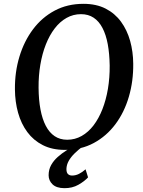

<svg xmlns="http://www.w3.org/2000/svg" viewBox="-20 -773 748 1003"><path d="M318.5 10Q252.5 10 203.8 -14.8Q155 -39.5 122.8 -83Q90.5 -126.5 74.5 -183.8Q58.5 -241 58 -306Q57 -396.5 81.5 -477.2Q106 -558 152.5 -620Q199 -682 265.5 -717.5Q332 -753 416 -753Q483 -753 531.8 -728Q580.5 -703 612.2 -659.5Q644 -616 659.8 -559.5Q675.5 -503 676 -440Q677 -349 653.2 -267.8Q629.5 -186.5 583 -124.2Q536.5 -62 470 -26Q403.5 10 318.5 10ZM331 -43Q372 -43 406.8 -62.8Q441.5 -82.5 468.8 -118.2Q496 -154 515 -202.5Q534 -251 543.8 -309Q553.5 -367 553 -430.5Q552 -493 542.8 -542.8Q533.5 -592.5 515.2 -627.2Q497 -662 469.2 -680.5Q441.5 -699 403 -699Q362.5 -699 327.8 -679.5Q293 -660 265.8 -624.5Q238.5 -589 219.5 -540.8Q200.5 -492.5 190.8 -435.2Q181 -378 181.5 -314.5Q182 -251 191.5 -200.8Q201 -150.5 219.5 -115.2Q238 -80 265.8 -61.5Q293.5 -43 331 -43ZM315.5 210Q274.5 209.5 254.2 189.8Q234 170 234 142.5Q234 113 247.2 89.2Q260.5 65.5 281.8 46.8Q303 28 327.2 12.8Q351.5 -2.5 373 -15L397 -25.5L413.5 -9Q390 8.5 370.2 27.8Q350.5 47 339 67.5Q327.5 88 327 110Q327 128.5 335 136.2Q343 144 356.5 144Q375.5 144 392.8 135.2Q410 126.5 427 111.5L440 153.5Q421.5 174 389.5 192.2Q357.5 210.5 315.5 210Z"/></svg>

Font: Merriweather Medium
Style: Italic
Weight: 500
Italic angle: -7.8°
Version: Version 2.101